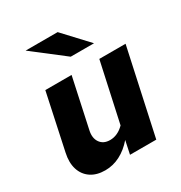

<svg xmlns="http://www.w3.org/2000/svg" viewBox="-175 -874 951 1007"><g transform="rotate(-30 300.0 -370.5)"><path d="M173 6Q121 6 86.5 -17.5Q52 -41 39 -82.5Q26 -124 38 -179L110 -516H269L205 -219Q195 -175 214.5 -147Q234 -119 274 -119Q320 -119 359 -158L437 -516H596L484 0H325L342 -80Q306 -38 263 -16Q220 6 173 6ZM313 -601 124 -747H318L454 -601Z"/></g></svg>

Font: Red Hat Mono
Style: Italic
Weight: 400
Italic angle: -12°
Monospace: yes
Designer: Pentagram, MCKL
Foundry: MCKL
Version: Version 1.030